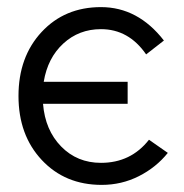

<svg xmlns="http://www.w3.org/2000/svg" viewBox="-20 -504 517 540"><path d="M399 -111 452 -74Q419 -33 370.5 -8.5Q322 16 266 16Q163 16 97.5 -54Q32 -124 32 -234Q32 -344 97 -414Q162 -484 264 -484Q368 -484 441 -390L391 -351Q342 -422 264 -422Q202 -422 158 -381.5Q114 -341 103 -274H339V-212H101Q107 -138 152 -92Q197 -46 264 -46Q348 -46 399 -111Z"/></svg>

Font: Didact Gothic
Style: Regular
Weight: 400
Designer: Daniel Johnson
Foundry: Daniel Johnson
Version: Version 2.101;PS 002.101;hotconv 1.0.88;makeotf.lib2.5.64775